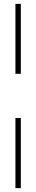

<svg xmlns="http://www.w3.org/2000/svg" viewBox="-20 -832 188 996"><path d="M60 -812H88V-449H60ZM60 -220H88V144H60Z"/></svg>

Font: Prompt Thin
Style: Regular
Weight: 250
Designer: Katatrad Team
Foundry: CadsonDemak
Version: Version 1.001